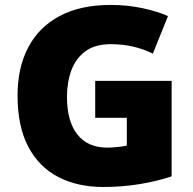

<svg xmlns="http://www.w3.org/2000/svg" viewBox="-20 -744 780 774"><path d="M363.8 -418H671.9V-33.2Q616.7 -14.2 545.4 -2.2Q474.1 9.8 396 9.8Q293 9.8 215.3 -30.3Q137.7 -70.3 94.2 -152.1Q50.8 -233.9 50.8 -358.9Q50.8 -471.2 93.8 -553Q136.7 -634.8 220.5 -679.4Q304.2 -724.1 425.8 -724.1Q492.7 -724.1 552.7 -711.4Q612.8 -698.7 657.2 -679.2L596.2 -527.8Q519.5 -565.9 426.8 -565.9Q362.8 -565.9 324 -537.1Q285.2 -508.3 267.6 -460.2Q250 -412.1 250 -354Q250 -254.4 292 -201.7Q334 -148.9 412.1 -148.9Q429.2 -148.9 453.9 -151.4Q478.5 -153.8 491.2 -157.2V-269H363.8Z"/></svg>

Font: Open Sans ExtraBold
Style: Regular
Weight: 800
Designer: Monotype Design Team
Foundry: Monotype Imaging Inc.
Version: Version 3.003; ttfautohint (v1.8.4)